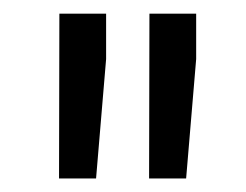

<svg xmlns="http://www.w3.org/2000/svg" viewBox="-20 -770 360 281"><path d="M135.3 -683.6 120.6 -508.8H66.4L66.9 -750H135.3ZM267.1 -683.6 252.4 -508.8H198.2L198.7 -750H267.1Z"/></svg>

Font: Mardoto
Style: Regular
Weight: 400
Designer: Christian Robertson, Vahan Hovhannisyan
Foundry: Google
Version: Version 1.000